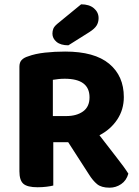

<svg xmlns="http://www.w3.org/2000/svg" viewBox="-20 -861 645 890"><path d="M554 -411Q554 -353 523.5 -307Q493 -261 441 -234Q482 -180 519.5 -132.5Q557 -85 575 -56Q566 -24 541.5 -7.5Q517 9 488 9Q450 9 430 -7.5Q410 -24 392 -53L296 -202H227V-1Q216 2 196 4.5Q176 7 154 7Q107 7 88.5 -9Q70 -25 70 -67V-552Q70 -572 80.5 -583Q91 -594 111 -600Q143 -612 188 -617Q233 -622 282 -622Q418 -622 486 -565.5Q554 -509 554 -411ZM287 -323Q335 -323 365 -344.5Q395 -366 395 -410Q395 -496 280 -496Q264 -496 251 -494.5Q238 -493 225 -491V-323ZM356 -841Q394 -841 415.5 -822.5Q437 -804 437 -777Q437 -758 428 -743Q419 -728 394 -712L297 -651Q261 -651 242 -667Q223 -683 223 -705Q223 -717 227 -727.5Q231 -738 245 -750Z"/></svg>

Font: Baloo Thambi 2
Style: Bold
Weight: 700
Designer: Aadarsh Rajan and Ek Type
Foundry: Ek Type
Version: Version 1.640;hotconv 1.0.111;makeotfexe 2.5.65597; ttfautoh